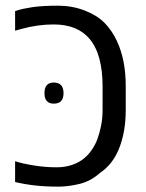

<svg xmlns="http://www.w3.org/2000/svg" viewBox="-20 -660 524 689"><path d="M189 9.8Q144 9.8 106.4 5.6Q68.8 1.5 34.2 -6.8V-81.5Q58.6 -73.2 100.6 -66.4Q142.6 -59.6 182.1 -59.6Q213.9 -59.6 239 -68.4Q264.2 -77.1 281.2 -91.3Q297.9 -105 310.3 -123.5Q322.8 -142.1 329.6 -161.1Q336.9 -180.7 342.5 -207.8Q348.1 -234.9 348.1 -265.1V-351.6Q348.1 -405.3 336.9 -448.2Q325.7 -491.2 301.8 -520Q258.3 -572.3 172.4 -572.3Q114.7 -572.3 55.2 -555.7Q39.6 -550.8 34.2 -549.8V-620.1Q49.8 -625.5 63.5 -628.4Q77.1 -631.3 96.2 -634.3Q116.2 -637.2 139.4 -638.4Q162.6 -639.6 188.5 -639.6Q238.3 -639.6 282.5 -622.8Q326.7 -606 354 -579.1Q381.3 -551.8 399.4 -513.2Q431.2 -445.3 431.2 -351.6V-265.1Q431.2 -182.6 404.8 -121.1Q393.6 -95.2 377.4 -75Q361.3 -54.7 338.9 -39.6Q305.2 -9.3 264.6 0.2Q224.1 9.8 189 9.8ZM172.9 -288.1Q139.6 -288.1 139.6 -325.7Q139.6 -363.8 172.9 -363.8Q208 -363.8 208 -325.7Q208 -288.1 172.9 -288.1Z"/></svg>

Font: Open Sans
Style: Regular
Weight: 400
Designer: Monotype Design Team
Foundry: Monotype Imaging Inc.
Version: Version 3.000; ttfautohint (v1.8.4)